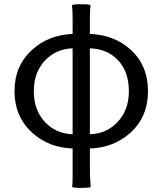

<svg xmlns="http://www.w3.org/2000/svg" viewBox="-20 -704 781 923"><path d="M371.1 199.2Q329.1 199.2 327.1 194.3Q329.1 172.9 329.1 148.4V102.5V9.8Q213.9 5.9 135.7 -65.4Q49.8 -142.6 49.8 -265.6Q49.8 -388.7 135.7 -465.8Q213.9 -536.1 329.1 -541V-610.4Q329.1 -654.3 326.2 -678.7Q328.1 -683.6 371.1 -683.6Q413.1 -683.6 415 -678.7Q412.1 -654.3 412.1 -610.4V-541Q529.3 -536.1 607.4 -465.8Q691.4 -389.6 691.4 -265.6Q691.4 -141.6 606.4 -65.4Q527.3 5.9 412.1 9.8V102.5Q412.1 149.4 416 194.3Q413.1 199.2 371.1 199.2ZM329.1 -58.6V-264.6V-471.7Q249 -468.8 197.3 -414.1Q142.6 -357.4 142.6 -265.6Q142.6 -173.8 197.3 -116.2Q249 -61.5 329.1 -58.6ZM412.1 -58.6Q492.2 -61.5 543.9 -116.2Q599.6 -173.8 599.6 -265.6Q599.6 -359.4 546.9 -415Q496.1 -468.8 412.1 -471.7V-264.6Z"/></svg>

Font: Bpmf GenSeki Gothic R
Style: R
Weight: 400
Foundry: But Ko
Version: Version 1.320